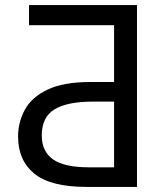

<svg xmlns="http://www.w3.org/2000/svg" viewBox="-20 -734 655 754"><path d="M319 0Q179 0 115 -52Q51 -104 51 -198Q51 -254 77.5 -303Q104 -352 166.5 -382Q229 -412 336 -412H428V-635H94V-714H518V0ZM327 -77H428V-335H346Q244 -335 194 -304.5Q144 -274 144 -202Q144 -139 188.5 -108Q233 -77 327 -77Z"/></svg>

Font: Noto Sans IKEA
Style: Regular
Weight: 400
Designer: Monotype Design Team
Foundry: Monotype Imaging Inc.
Version: Version 2.001